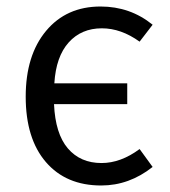

<svg xmlns="http://www.w3.org/2000/svg" viewBox="-20 -558 521 590"><path d="M292 -57Q351 -57 409 -100L449 -45Q377 12 291 12Q183 12 121 -60Q59 -132 59 -261Q59 -388 121.5 -463Q184 -538 289 -538Q380 -538 449 -482L409 -430Q352 -471 293 -471Q230 -471 191 -427.5Q152 -384 147 -302H371V-238H146Q150 -147 188.5 -102Q227 -57 292 -57Z"/></svg>

Font: FiraGO Book
Style: Regular
Weight: 350
Designer: bBox Type
Foundry: bBox Type GmbH
Version: Version 1.001;PS 001.001;hotconv 1.0.88;makeotf.lib2.5.64775